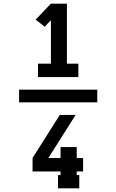

<svg xmlns="http://www.w3.org/2000/svg" viewBox="-20 -868 640 1056"><path d="M189 -444V-518H260V-757L226 -721L176 -760L260 -848H348V-518H411V-444ZM85 -305V-375H515V-305ZM416 168H299V95H313V75H159V1L309 -236H396L246 1H313V-59H402V1H437V75H402V95H416Z"/></svg>

Font: Iosevka HT Extrabold Extended
Style: Regular
Weight: 800
Width: 7
Monospace: yes
Designer: Belleve Invis
Foundry: Belleve Invis
Version: Version 32.3.0; ttfautohint (v1.8.4)